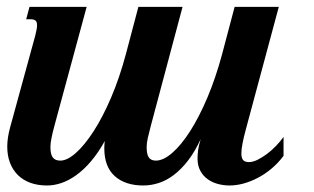

<svg xmlns="http://www.w3.org/2000/svg" viewBox="-20 -539 932 569"><path d="M67.4 -518.6H236.8L141.1 -165.5Q135.7 -145.5 132.6 -129.9Q129.4 -114.3 129.4 -103Q129.4 -81.5 136.5 -72.3Q143.6 -63 158.7 -63Q179.2 -63 204.8 -85.7Q230.5 -108.4 257.3 -149.9Q284.2 -191.4 309.1 -249.5Q334 -307.6 353 -378.4L390.1 -518.6H521L426.8 -165.5Q421.4 -145.5 418 -130.1Q414.6 -114.7 414.6 -103Q414.6 -81.5 421.1 -72.3Q427.7 -63 441.9 -63Q463.9 -63 490.2 -85.7Q516.6 -108.4 543.2 -149.9Q569.8 -191.4 594.5 -249.5Q619.1 -307.6 638.2 -378.4L675.3 -518.6H806.2L709 -157.2Q695.3 -106.9 695.3 -84.5Q695.3 -69.8 700.9 -64.2Q706.5 -58.6 717.8 -58.6Q729 -58.6 742.7 -65.2Q756.3 -71.8 770.5 -82.3Q784.7 -92.8 797.6 -106.2Q810.5 -119.6 820.3 -133.3V-77.1Q804.2 -55.7 784.7 -39.3Q765.1 -22.9 744.1 -12Q723.1 -1 701.7 4.9Q680.2 10.7 660.2 10.7Q642.6 10.7 625.5 6.1Q608.4 1.5 595 -8.3Q581.5 -18.1 573.5 -33.2Q565.4 -48.3 565.4 -68.8Q565.4 -79.1 566.9 -92.5Q568.4 -106 574.7 -126.5Q557.1 -88.9 537.1 -63Q517.1 -37.1 495.1 -20.5Q473.1 -3.9 450.2 3.4Q427.2 10.7 404.8 10.7Q351.1 10.7 320.1 -17.1Q289.1 -44.9 289.1 -99.6Q289.1 -109.9 290.5 -121.1Q271 -85.9 249.5 -60.8Q228 -35.6 205.8 -19.8Q183.6 -3.9 161.9 3.4Q140.1 10.7 119.6 10.7Q91.8 10.7 69.8 2.7Q47.9 -5.4 32.7 -20.5Q17.6 -35.6 9.5 -56.9Q1.5 -78.1 1.5 -104.5Q1.5 -130.9 10.3 -162.6L84.5 -433.6Q89.8 -454.1 89.8 -463.9Q89.8 -474.6 85 -478.3Q80.1 -481.9 71.3 -481.9H57.6Z"/></svg>

Font: Arian AMU Serif
Style: Bold Italic
Weight: 700
Italic angle: -15°
Designer: Ruben Hakobyan (Tarumian)
Foundry: Ruben Hakobyan (Tarumian)
Version: Version 1.002